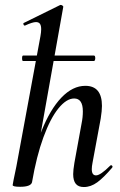

<svg xmlns="http://www.w3.org/2000/svg" viewBox="-20 -745 483 774"><path d="M69 -510Q69 -521 73 -521H359Q364 -521 364 -510Q364 -506 362.5 -502.5Q361 -499 359 -499H73Q69 -499 69 -510ZM31 1 35 -21Q45 -68 46 -74L143 -599Q146 -616 146 -627Q146 -642 141 -649Q136 -656 125 -656Q111 -656 81 -642H79Q76 -642 74.5 -647Q73 -652 77 -653L223 -725H225Q229 -725 232.5 -722Q236 -719 235 -717L109 -10Q104 8 61 8Q31 8 31 1ZM275 -43Q275 -59 280 -89L309 -248Q314 -272 314 -296Q314 -348 279 -348Q248 -348 215.5 -308Q183 -268 155 -191.5Q127 -115 109 -10L93 -11Q112 -128 147 -216Q182 -304 227.5 -351.5Q273 -399 324 -399Q391 -399 391 -318Q391 -299 386 -267L353 -89Q350 -74 350 -63Q350 -38 367 -38Q385 -38 424 -77Q426 -79 428 -79Q431 -79 433 -75.5Q435 -72 432 -69Q398 -29 372 -10Q346 9 318 9Q296 9 285.5 -4Q275 -17 275 -43Z"/></svg>

Font: Cormorant Garamond SemiBold
Style: Italic
Weight: 600
Italic angle: -10°
Designer: Christian Thalmann (Catharsis Fonts)
Foundry: Catharsis Fonts
Version: Version 4.000